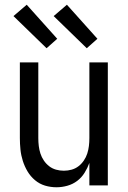

<svg xmlns="http://www.w3.org/2000/svg" viewBox="-20 -784 540 812"><path d="M219 8Q194 8 170.5 1Q147 -6 128 -22Q109 -38 96.5 -59Q84 -80 76.5 -103.5Q69 -127 66.5 -151.5Q64 -176 64 -200V-520H142V-200Q142 -183 144 -166.5Q146 -150 151 -134.5Q156 -119 165.5 -105Q175 -91 188 -81Q201 -71 217 -66.5Q233 -62 250 -62Q267 -62 283 -66.5Q299 -71 312 -81Q325 -91 334.5 -105Q344 -119 349 -134.5Q354 -150 356 -166.5Q358 -183 358 -200V-520H436V0H358V-95Q350 -73 337.5 -53Q325 -33 306.5 -19Q288 -5 265 1.5Q242 8 219 8ZM347 -580 207 -716 263 -764 392 -620ZM177 -580 37 -716 93 -764 222 -620Z"/></svg>

Font: Iosevka srxl
Style: Regular
Weight: 400
Monospace: yes
Designer: Belleve Invis
Foundry: Belleve Invis
Version: Version 33.0.1; ttfautohint (v1.8.3)